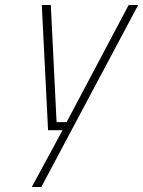

<svg xmlns="http://www.w3.org/2000/svg" viewBox="-20 -520 572 767"><path d="M172 0H230L107 227H145L532 -500H494L246 -32H206L183 -500H147Z"/></svg>

Font: RazerF5 Thin
Style: Italic
Weight: 250
Foundry: Razer Inc.
Version: Version 2